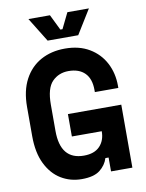

<svg xmlns="http://www.w3.org/2000/svg" viewBox="-99 -979 809 1063"><g transform="rotate(-10 306.0 -448.0)"><path d="M274 14Q210 14 158 -17.5Q106 -49 75 -112Q44 -175 44 -268V-432Q44 -523 77.5 -586Q111 -649 170 -681.5Q229 -714 306 -714Q386 -714 443 -680Q500 -646 530 -588.5Q560 -531 560 -460V-448H428V-460Q428 -523 395.5 -555.5Q363 -588 304 -588Q249 -588 212.5 -551Q176 -514 176 -422V-274Q176 -112 308 -112Q367 -112 397.5 -144Q428 -176 428 -228H260V-354H560V0H440V-78H422Q410 -39 376 -12.5Q342 14 274 14ZM220 -774 136 -910H257L300 -822H312L355 -910H476L392 -774Z"/></g></svg>

Font: Space Mono
Style: Bold
Weight: 700
Monospace: yes
Designer: Colophon Foundry + Benjamin Critton
Foundry: Colophon Foundry & Benjamin Critton
Version: Version 1.003; ttfautohint (v1.8.4.7-5d5b)